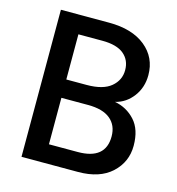

<svg xmlns="http://www.w3.org/2000/svg" viewBox="-102 -762 785 850"><g transform="rotate(15 290.5 -337.0)"><path d="M73 -674H294Q400 -674 461 -624.5Q522 -575 522 -494Q522 -438 490.5 -396Q459 -354 410 -342Q465 -332 502.5 -291Q540 -250 540 -175.5Q540 -101 485.5 -50.5Q431 0 332 0H73ZM176 -589V-382H269Q344 -382 380.5 -412.5Q417 -443 417 -489Q417 -535 384.5 -562Q352 -589 286 -589ZM176 -85H308Q435 -85 435 -190Q435 -241 400.5 -269.5Q366 -298 298 -298H176Z"/></g></svg>

Font: Hind Medium
Style: Regular
Weight: 500
Designer: Manushi Parikh, Satya Rajpurohit
Foundry: Indian Type Foundry
Version: Version 1.201;PS 1.0;hotconv 1.0.78;makeotf.lib2.5.61930; tt